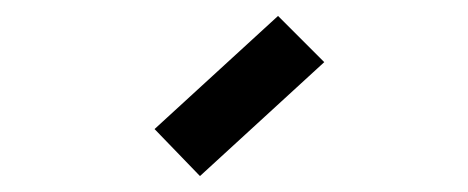

<svg xmlns="http://www.w3.org/2000/svg" viewBox="-20 -775 587 241"><path d="M231 -554 174 -613 329 -755 387 -697Z"/></svg>

Font: Gabarito Medium
Style: Regular
Weight: 500
Designer: Leandro Assis / Alvaro Franca / Felipe Casaprima
Foundry: Naipe Foundry
Version: Version 1.000